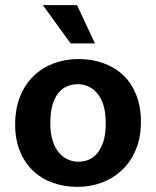

<svg xmlns="http://www.w3.org/2000/svg" viewBox="-20 -717 608 748"><path d="M529 -242Q529 -183 510 -136Q491 -89 457.5 -56.5Q424 -24 379 -6.5Q334 11 282 11Q230 11 185.5 -5Q141 -21 108.5 -52Q76 -83 57.5 -128.5Q39 -174 39 -232Q39 -293 58 -340.5Q77 -388 110.5 -420.5Q144 -453 189 -470Q234 -487 286 -487Q338 -487 382.5 -471Q427 -455 459.5 -424.5Q492 -394 510.5 -348Q529 -302 529 -242ZM392 -237Q392 -278 383 -307Q374 -336 358.5 -354Q343 -372 323.5 -380.5Q304 -389 283 -389Q262 -389 243 -381.5Q224 -374 209 -356.5Q194 -339 185 -310Q176 -281 176 -237Q176 -198 185 -169.5Q194 -141 209 -123Q224 -105 244 -96Q264 -87 285 -87Q306 -87 325 -94.5Q344 -102 359 -120Q374 -138 383 -166.5Q392 -195 392 -237ZM147 -697H280L350 -548H255Z"/></svg>

Font: Mukta Mahee
Style: Bold
Weight: 700
Designer: Shuchita Grover, Noopur Datye, Girish Dalvi, Yashodeep Gholap
Foundry: Ek Type
Version: Version 2.538;PS 1.000;hotconv 16.6.51;makeotf.lib2.5.65220;